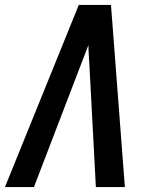

<svg xmlns="http://www.w3.org/2000/svg" viewBox="-30 -755 626 775"><path d="M-10 0H107L295 -490Q303 -511 311 -531.5Q319 -552 327 -573Q327 -552 328.5 -531.5Q330 -511 331 -490L357 0H474L418 -735H288Z"/></svg>

Font: Iosevka Sparkle Semibold
Style: Italic
Weight: 600
Italic angle: -9°
Designer: Belleve Invis
Foundry: Belleve Invis
Version: Version 4.5.0; ttfautohint (v1.8.3)